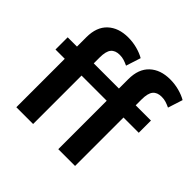

<svg xmlns="http://www.w3.org/2000/svg" viewBox="-176 -891 1068 1068"><g transform="rotate(45 357.5 -357.5)"><path d="M585 -715Q621 -715 655 -706Q689 -697 715 -682L687 -595Q670 -603 654.5 -608Q639 -613 620 -613Q585 -613 568 -592.5Q551 -572 551 -523V-477H671V-381H551V0H419V-381H221V0H89V-381H16V-477H89V-551Q89 -631 134 -673Q179 -715 255 -715Q291 -715 325 -706Q359 -697 385 -682L357 -595Q340 -603 324.5 -608Q309 -613 290 -613Q255 -613 238 -592.5Q221 -572 221 -523V-477H419V-551Q419 -631 464 -673Q509 -715 585 -715Z"/></g></svg>

Font: Mukta Vaani
Style: Bold
Weight: 700
Designer: Noopur Datye, Girish Dalvi, Yashodeep Gholap, Pallavi Karambelkar
Foundry: Ek Type
Version: Version 2.538;PS 1.000;hotconv 16.6.51;makeotf.lib2.5.65220;